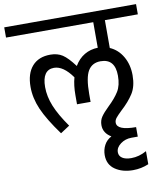

<svg xmlns="http://www.w3.org/2000/svg" viewBox="-119 -719 941 1073"><g transform="rotate(-10 352.0 -182.5)"><path d="M539 -580V-422Q585 -402 611.5 -356Q638 -310 638 -250Q638 -187 612.5 -147Q587 -107 543 -67Q519 -44 509 -31.5Q499 -19 499 -5Q499 39 607 39V93H571Q536 93 509 113Q482 133 482 160Q482 181 500 193Q518 205 551 205Q595 205 638 181V255Q596 273 549 273Q489 273 448 245Q407 217 407 163Q407 133 420.5 107Q434 81 462 66Q418 40 418 -5Q418 -32 432 -52.5Q446 -73 475 -101Q515 -139 536 -173Q557 -207 557 -262Q557 -358 475 -358Q427 -358 404 -320Q381 -282 381 -188V-144H304V-195Q304 -252 316 -295Q265 -367 212 -367Q179 -367 162 -342.5Q145 -318 145 -269Q145 -216 167.5 -160.5Q190 -105 240 -34L188 0Q121 -92 93 -156.5Q65 -221 65 -284Q65 -360 101.5 -401.5Q138 -443 205 -443Q245 -443 273.5 -424.5Q302 -406 340 -355Q363 -394 397 -414Q431 -434 473 -435V-580H-22V-638H726V-580Z"/></g></svg>

Font: AmikoRegular
Style: Regular
Weight: 400
Designer: Pablo Impallari, Rodrigo Fuenzalida, Andres Torresi
Foundry: Impallari Type
Version: Version 1.000; ttfautohint (v1.3)